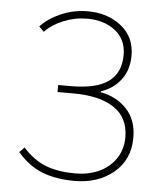

<svg xmlns="http://www.w3.org/2000/svg" viewBox="-50 -716 647 772"><g transform="rotate(5 273.0 -330.0)"><path d="M279.8 12.2Q203.6 12.2 148.2 -9.8Q92.8 -31.7 47.9 -84L67.9 -104Q112.3 -55.2 161.9 -36.6Q211.4 -18.1 279.8 -18.1Q330.6 -18.1 372.8 -36.4Q415 -54.7 441.4 -92.3Q467.8 -129.9 467.8 -180.2Q467.8 -259.3 409.2 -298.6Q350.6 -337.9 244.1 -337.9H180.2V-366.2H231.9Q334.5 -366.2 383.3 -401.9Q432.1 -437.5 432.1 -509.8Q432.1 -571.3 387.7 -606.7Q343.3 -642.1 273.9 -642.1Q224.1 -642.1 178.7 -623.5Q133.3 -605 104 -574.2L84 -594.2Q114.3 -627.4 165.3 -649.7Q216.3 -671.9 273.9 -671.9Q354 -671.9 408.9 -628.4Q463.9 -585 463.9 -509.8Q463.9 -452.1 434.1 -412.6Q404.3 -373 354 -356V-352.1Q417 -340.8 458.5 -297.1Q500 -253.4 500 -182.1Q500 -92.3 436.8 -40Q373.5 12.2 279.8 12.2Z"/></g></svg>

Font: Source Sans 3 ExtraLight
Style: Regular
Weight: 200
Designer: Paul D. Hunt
Foundry: Adobe
Version: Version 3.052;hotconv 1.1.0;makeotfexe 2.6.0